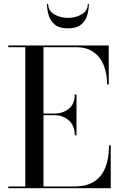

<svg xmlns="http://www.w3.org/2000/svg" viewBox="-20 -989 637 1009"><path d="M233 -969Q233 -932.5 264.8 -913.8Q296.5 -895 337 -895Q377.5 -895 409.5 -913.8Q441.5 -932.5 441.5 -969H447Q447 -938.5 438.2 -908.8Q429.5 -879 405.8 -859.5Q382 -840 337 -840Q292 -840 268.2 -859.5Q244.5 -879 235.8 -908.8Q227 -938.5 227 -969ZM373 -278Q373 -328.5 342 -356Q311 -383.5 268.5 -383.5H208.5V-9H368.5Q437 -9 477.2 -36.5Q517.5 -64 535.2 -112.8Q553 -161.5 553 -225H562V0H23.5V-9H113V-741H23.5V-750H551.5V-545H543Q543 -598.5 526.2 -643Q509.5 -687.5 473.2 -714.2Q437 -741 378.5 -741H208.5V-392.5H268.5Q311 -392.5 342 -417.8Q373 -443 373 -493H382V-278Z"/></svg>

Font: Bodoni* 24pt
Style: Regular
Weight: 400
Version: Version 2.3